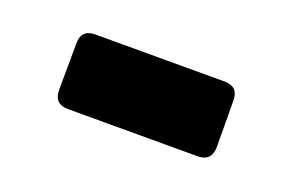

<svg xmlns="http://www.w3.org/2000/svg" viewBox="-36 -400 496 322"><g transform="rotate(20 212.5 -239.5)"><path d="M68.8 -197.8Q68.8 -218.8 69.1 -239.3Q69.3 -259.8 69.3 -280.8Q69.3 -305.7 94.2 -305.7H324.7Q349.6 -305.7 349.6 -280.8Q349.6 -259.8 349.9 -239.3Q350.1 -218.8 350.1 -197.8Q350.1 -172.4 324.7 -172.4H94.2Q68.8 -172.4 68.8 -197.8Z"/></g></svg>

Font: Belanosima SemiBold
Style: Regular
Weight: 600
Designer: The DocRepair Project, Santiago Orozco
Foundry: Google
Version: Version 2.000